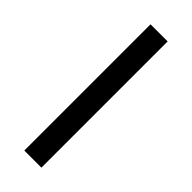

<svg xmlns="http://www.w3.org/2000/svg" viewBox="-231 -714 740 740"><g transform="rotate(45 139.0 -344.0)"><path d="M92.3 0H185.5V-688H92.3Z"/></g></svg>

Font: Arimo
Style: Regular
Weight: 400
Designer: Steve Matteson
Foundry: Monotype Imaging Inc.
Version: Version 1.32